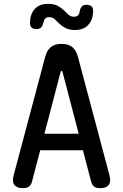

<svg xmlns="http://www.w3.org/2000/svg" viewBox="-20 -968 640 998"><path d="M211 -273H389L305 -594Q303 -600 300 -600Q297 -600 295 -594ZM454 -23 411 -187H189L146 -23Q142 -7 131 1.5Q120 10 98 10Q68 10 55 -6.5Q42 -23 51 -57L215 -673Q224 -707 244.5 -723.5Q265 -740 300 -740Q335 -740 355.5 -723.5Q376 -707 385 -673L549 -57Q558 -23 545 -6.5Q532 10 502 10Q480 10 469 1.5Q458 -7 454 -23ZM206 -851Q202 -833 193.5 -825Q185 -817 170 -817Q152 -817 143.5 -825.5Q135 -834 136 -852Q137 -895 161 -921.5Q185 -948 230 -948Q261 -948 280 -937.5Q299 -927 312 -914.5Q325 -902 336 -891.5Q347 -881 365 -881Q373 -881 378.5 -883.5Q384 -886 387 -889.5Q390 -893 392 -898.5Q394 -904 394 -909Q398 -927 406 -935Q414 -943 429 -943Q447 -943 456 -934.5Q465 -926 464 -908Q463 -866 439 -839Q415 -812 370 -812Q339 -812 320 -822.5Q301 -833 288 -845.5Q275 -858 264 -868.5Q253 -879 235 -879Q228 -879 222.5 -876.5Q217 -874 214 -870.5Q211 -867 209 -861.5Q207 -856 206 -851Z"/></svg>

Font: Maple Mono NL Medium
Style: Regular
Weight: 500
Monospace: yes
Designer: subframe7536
Version: Version 7.000